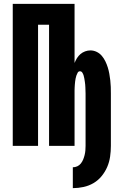

<svg xmlns="http://www.w3.org/2000/svg" viewBox="-20 -755 640 994"><path d="M357 219V111Q369 111 380 106Q391 101 398.5 91.5Q406 82 410.5 71Q415 60 418 48Q421 36 422 24Q423 12 423 0V-271Q423 -279 422.5 -287Q422 -295 422 -302.5Q422 -310 421 -318Q420 -326 419 -333.5Q418 -341 416.5 -349Q415 -357 413 -364Q411 -371 406.5 -378.5Q402 -386 394 -386Q386 -386 382 -378.5Q378 -371 375.5 -364Q373 -357 371.5 -349Q370 -341 369 -333.5Q368 -326 367.5 -318Q367 -310 366.5 -302.5Q366 -295 366 -287Q366 -279 366 -271V0H234V-627H177V0H46V-735H366V-429Q371 -442 378.5 -454Q386 -466 396.5 -475Q407 -484 420.5 -489Q434 -494 448 -494Q465 -494 480.5 -486.5Q496 -479 507 -466Q518 -453 525.5 -437.5Q533 -422 538 -406Q543 -390 546 -373Q549 -356 551 -339Q553 -322 553.5 -305Q554 -288 554 -271V0Q554 28 550 56Q546 84 535 109.5Q524 135 506 157Q488 179 464 193Q440 207 412.5 213Q385 219 357 219Z"/></svg>

Font: Iosevka Curly Heavy Extended
Style: Regular
Weight: 900
Width: 7
Monospace: yes
Designer: Belleve Invis
Foundry: Belleve Invis
Version: Version 11.1.0; ttfautohint (v1.8.3)